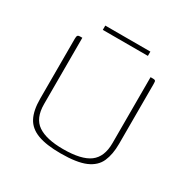

<svg xmlns="http://www.w3.org/2000/svg" viewBox="-118 -586 684 697"><g transform="rotate(30 224.0 -237.5)"><path d="M81 -399V-121Q81 -62 116.5 -38Q152 -14 222 -14Q299 -14 333 -39.5Q367 -65 367 -122V-399Q368 -399 369.5 -399Q371 -399 372 -399Q373 -399 374.5 -399Q376 -399 377 -399Q383 -399 385.5 -397.5Q388 -396 388.5 -392.5Q389 -389 389 -382V-132Q389 -88 375.5 -57.5Q362 -27 326 -11.5Q290 4 222 4Q162 4 126 -9.5Q90 -23 74.5 -52.5Q59 -82 59 -131V-382Q59 -392 61.5 -395.5Q64 -399 71 -399Q74 -399 76 -399Q78 -399 81 -399ZM131 -461V-479H320V-461Z"/></g></svg>

Font: Genos Thin Thin
Style: Regular
Weight: 250
Version: Version 1.010